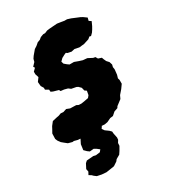

<svg xmlns="http://www.w3.org/2000/svg" viewBox="-197 -609 811 912"><g transform="rotate(-30 208.0 -153.5)"><path d="M24 0 9 -12 -3 -22 -13 -36 -18 -48 -17 -77 -8 -93 0 -108 15 -127 41 -133 52 -135 65 -140 80 -139 98 -145 116 -138 149 -137 159 -132 174 -131 193 -134 214 -138 223 -149 227 -171 217 -178 213 -195 201 -207 193 -211 167 -216 155 -225 136 -230 118 -232 114 -240 86 -248 75 -253 74 -265 57 -275V-285L48 -300L46 -323L60 -342L54 -361V-375L68 -389L63 -397L79 -414L83 -429L91 -441L107 -460L112 -466L126 -475L140 -487L154 -492L165 -501L181 -507H192L206 -513L222 -515L263 -518L283 -515L301 -512H315L334 -506L358 -496L375 -489L386 -483L404 -470L400 -454L412 -446L402 -424L394 -410L386 -398L374 -386L366 -388L355 -379L336 -373L327 -370L299 -367L275 -372L257 -368L237 -372L230 -377L219 -372L204 -364L191 -351L195 -338L208 -327L218 -320H242L264 -312L283 -306L306 -304L331 -291L342 -289L349 -277L367 -271L371 -260L377 -247L388 -235L393 -219L390 -206L392 -193L389 -165L384 -148L387 -138V-117L372 -96L353 -74L345 -57L337 -51L316 -35L311 -27L291 -20L274 -5L258 -3L237 7L221 10L205 9L188 18H162L157 14L139 19L121 18H96L87 11L73 10L54 5L46 6ZM114 211 89 209 65 204 53 195 46 188 33 180 41 165 38 150 51 125 61 116 98 113 111 116 134 113 143 102 129 91 117 84 95 86 84 78 71 65 75 35 85 15 95 -6 122 -9 131 -12 157 -22 181 -19 196 -14V0L204 11L197 21L206 34L224 47L234 57L235 69L240 93L239 105L231 118L230 133L218 154L208 169L187 181L180 190L159 204L134 208Z"/></g></svg>

Font: Winky Rough
Style: Bold Italic
Weight: 700
Italic angle: -8.97852°
Designer: Simon Atzbach
Foundry: typofactur
Version: Version 1.206; ttfautohint (v1.8.4.7-5d5b)